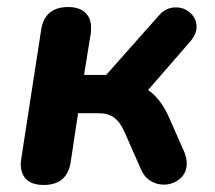

<svg xmlns="http://www.w3.org/2000/svg" viewBox="-20 -518 612 546"><path d="M39 -52Q40 -61 41 -70L97 -433Q107 -498 174 -498Q205 -498 222 -482.5Q239 -467 239 -439Q239 -428 238 -422L219 -305H282L431 -473Q451 -497 480 -497Q504 -497 521.5 -481Q539 -465 539 -442Q539 -421 521 -400L401 -262Q438 -237 462 -181L504 -86Q511 -69 511 -53Q511 -26 491.5 -9.5Q472 7 445 7Q425 7 407.5 -4Q390 -15 381 -36L334 -143Q321 -172 304 -184Q287 -196 260 -196H202L181 -57Q171 8 104 8Q72 8 55.5 -7.5Q39 -23 39 -52Z"/></svg>

Font: SN Pro Bold
Style: Bold Italic
Weight: 700
Italic angle: -9°
Designer: Tobias Whetton
Foundry: Supernotes
Version: Version 1.003